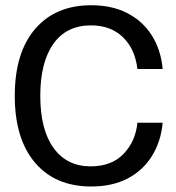

<svg xmlns="http://www.w3.org/2000/svg" viewBox="-20 -682 657 715"><path d="M320 12.5Q185.8 12.5 110.4 -76.2Q35 -165 35 -325Q35 -485.8 110.8 -574.2Q186.7 -662.5 320 -662.5Q397.5 -662.5 454.6 -632.9Q511.7 -603.3 545.4 -550Q579.2 -496.7 585.8 -425H491.7Q483.3 -499.2 437.9 -543.3Q392.5 -587.5 318.3 -587.5Q227.5 -587.5 178.8 -518.8Q130 -450 130 -325Q130 -199.2 179.6 -130.8Q229.2 -62.5 317.5 -62.5Q395.8 -62.5 440.4 -109.2Q485 -155.8 491.7 -225H585.8Q579.2 -154.2 545.4 -100.4Q511.7 -46.7 455 -17.1Q398.3 12.5 320 12.5Z"/></svg>

Font: Familjen Grotesk Variable
Style: Regular
Weight: 400
Designer: Anders Wikstroem, Jonas Baeckman, Matilda Gysing, Kristian Moeller
Foundry: Familjen STHLM AB
Version: Version 2.000